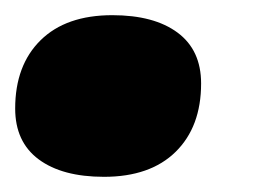

<svg xmlns="http://www.w3.org/2000/svg" viewBox="-27 -226 347 253"><path d="M110 7Q55 7 24 -16Q-7 -39 -7 -83Q-7 -140 26.5 -173Q60 -206 121 -206Q176 -206 207 -183Q238 -160 238 -116Q238 -59 204.5 -26Q171 7 110 7Z"/></svg>

Font: Elaine Sans Black
Style: Italic
Weight: 900
Italic angle: -13°
Designer: Wei Huang
Foundry: Wei Huang
Version: Version 2.001;December 24, 2019;FontCreator 12.0.0.2547 64-b